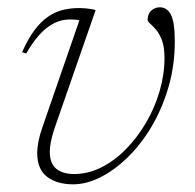

<svg xmlns="http://www.w3.org/2000/svg" viewBox="-20 -484 521 513"><path d="M447 -373Q447 -308.5 430 -250.8Q413 -193 384.8 -145.5Q356.5 -98 321 -63.5Q285.5 -29 248 -10.2Q210.5 8.5 175.5 8.5Q132.5 8.5 106 -11.5Q79.5 -31.5 79.5 -75Q79.5 -105 93.5 -144.5L192 -429.5Q188 -431 181.8 -431.5Q175.5 -432 167 -432Q143.5 -432 123 -421.2Q102.5 -410.5 84.5 -390.2Q66.5 -370 50 -341L39 -344.5Q55 -380.5 72 -403.2Q89 -426 107.8 -439Q126.5 -452 147.2 -457.2Q168 -462.5 191.5 -462.5Q199 -462.5 207.8 -461.8Q216.5 -461 224 -459.8Q231.5 -458.5 235.5 -457L125 -139Q119 -120.5 116 -105.5Q113 -90.5 113 -78.5Q113 -47.5 130.2 -33.2Q147.5 -19 178 -19Q215.5 -19 250.8 -36.8Q286 -54.5 316.5 -85.5Q347 -116.5 370.2 -156.2Q393.5 -196 406.5 -240.5Q419.5 -285 419.5 -329Q419.5 -358.5 412.8 -376.2Q406 -394 397 -404.5Q388 -415 381.2 -420.8Q374.5 -426.5 374.5 -431.5Q374.5 -446.5 384 -455.5Q393.5 -464.5 407 -464.5Q426.5 -464.5 436.8 -444.5Q447 -424.5 447 -373Z"/></svg>

Font: Newsreader ExtraLight
Style: Italic
Weight: 250
Italic angle: -17°
Designer: Hugues Gentile
Foundry: Production Type
Version: Version 1.003